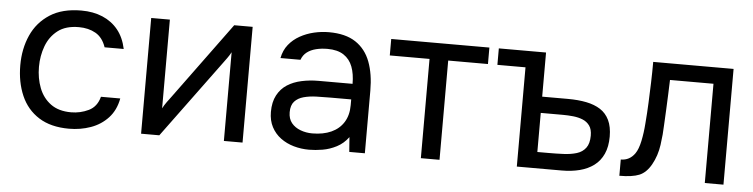

<svg xmlns="http://www.w3.org/2000/svg" viewBox="-39 -699 3417 871"><g transform="rotate(5 1669.5 -263.5)"><path d="M292 6Q209 6 154.5 -28.5Q100 -63 73.5 -124Q47 -185 47 -262Q47 -337 74.5 -398.5Q102 -460 158.5 -496.5Q215 -533 302 -533Q356 -533 398.5 -515Q441 -497 469 -462.5Q497 -428 508 -376H421Q406 -420 373.5 -438.5Q341 -457 297 -457Q237 -457 201 -429Q165 -401 148.5 -356.5Q132 -312 132 -262Q132 -210 149 -166Q166 -122 202 -95.5Q238 -69 295 -69Q337 -69 374.5 -87Q412 -105 424 -151H512Q502 -97 469.5 -62Q437 -27 390.5 -10.5Q344 6 292 6Z M620 0V-527H705V-123Q712 -137 724 -153.5Q736 -170 743 -179L998 -527H1082V0H997V-404Q989 -389 979.5 -376Q970 -363 962 -352L703 0Z M1385 6Q1349 6 1315.5 -3.5Q1282 -13 1255.5 -32.5Q1229 -52 1213.5 -81.5Q1198 -111 1198 -150Q1198 -195 1214.5 -226Q1231 -257 1259 -275Q1287 -293 1324 -301Q1361 -309 1401 -309H1556Q1556 -354 1543.5 -387Q1531 -420 1503 -438.5Q1475 -457 1429 -457Q1401 -457 1377 -451Q1353 -445 1336 -432Q1319 -419 1311 -397H1220Q1227 -433 1247.5 -458.5Q1268 -484 1297.5 -500.5Q1327 -517 1361 -525Q1395 -533 1429 -533Q1505 -533 1551 -502.5Q1597 -472 1618 -416.5Q1639 -361 1639 -285V0H1568L1563 -67Q1541 -37 1510 -21Q1479 -5 1446.5 0.5Q1414 6 1385 6ZM1393 -69Q1443 -69 1479.5 -85.5Q1516 -102 1536 -134Q1556 -166 1556 -212V-238H1463Q1430 -238 1398 -237Q1366 -236 1340 -229Q1314 -222 1298.5 -205Q1283 -188 1283 -156Q1283 -126 1298.5 -107Q1314 -88 1339.5 -78.5Q1365 -69 1393 -69Z M1894 0V-452H1713V-527H2160V-452H1979V0Z M2331 0V-452H2203V-527H2418V-326H2535Q2582 -326 2619.5 -318.5Q2657 -311 2683.5 -294Q2710 -277 2724.5 -247Q2739 -217 2739 -172Q2739 -126 2724 -93Q2709 -60 2681.5 -39.5Q2654 -19 2617 -9.5Q2580 0 2536 0ZM2418 -74H2468Q2504 -74 2537.5 -75.5Q2571 -77 2597 -85Q2623 -93 2638 -113Q2653 -133 2653 -169Q2653 -198 2641 -214.5Q2629 -231 2609.5 -239Q2590 -247 2566 -249.5Q2542 -252 2519 -252H2418Z M2798 1V-73Q2818 -73 2834 -81.5Q2850 -90 2862 -107Q2876 -127 2884 -165Q2892 -203 2895 -246Q2899 -294 2901 -340.5Q2903 -387 2904.5 -433Q2906 -479 2906 -527H3272V0H3187V-452H2989Q2988 -418 2986.5 -383.5Q2985 -349 2983.5 -314.5Q2982 -280 2980 -245Q2979 -205 2972 -155Q2965 -105 2942 -64Q2920 -25 2888.5 -12Q2857 1 2798 1Z"/></g></svg>

Font: Onest
Style: Regular
Weight: 400
Designer: Dmitri Voloshin, Andrey Kudryavtsev
Foundry: Dmitri Voloshin, Andrey Kudryavtsev
Version: Version 1.000;gftools[0.9.33]